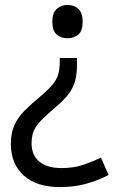

<svg xmlns="http://www.w3.org/2000/svg" viewBox="-20 -566 474 778"><path d="M292 -304Q292 -267 284.5 -239Q277 -211 259 -186.5Q241 -162 208 -134Q170 -102 148 -79.5Q126 -57 117 -36Q108 -15 108 15Q108 63 139.5 89Q171 115 229 115Q279 115 317 102Q355 89 389 73L420 143Q380 164 331.5 178Q283 192 223 192Q128 192 76 145Q24 98 24 17Q24 -28 38.5 -59.5Q53 -91 79.5 -117.5Q106 -144 142 -174Q176 -203 193 -223.5Q210 -244 216 -265Q222 -286 222 -314V-331H292ZM315 -478Q315 -441 297.5 -426Q280 -411 253 -411Q228 -411 210 -426Q192 -441 192 -478Q192 -514 210 -530Q228 -546 253 -546Q280 -546 297.5 -530Q315 -514 315 -478Z"/></svg>

Font: Noto Sans Batak
Style: Regular
Weight: 400
Designer: Monotype Design Team
Foundry: Monotype Imaging Inc.
Version: Version 2.002; ttfautohint (v1.8.4.7-5d5b)